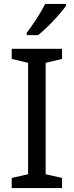

<svg xmlns="http://www.w3.org/2000/svg" viewBox="-20 -964 379 984"><path d="M318 -934V-944H212C189 -899 146 -833 117 -796V-784H175C222 -820 293 -897 318 -934ZM298 0V-52L214 -71V-642L298 -662V-714H40V-662L124 -642V-71L40 -52V0Z"/></svg>

Font: Noto Sans Bhaiksuki
Style: Regular
Weight: 400
Designer: Monotype Design Team
Foundry: Monotype Imaging Inc.
Version: Version 2.002